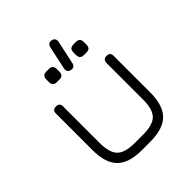

<svg xmlns="http://www.w3.org/2000/svg" viewBox="-200 -858 988 988"><g transform="rotate(-45 294.0 -364.5)"><path d="M297 -550Q275 -554 277 -579L305 -709Q312 -733 335 -728Q358 -723 355 -699L327 -569Q321 -544 297 -550ZM202 -557Q173 -557 173 -586V-605Q173 -634 202 -634H221Q249 -634 249 -605V-586Q249 -557 221 -557ZM399 -557Q370 -557 370 -586V-605Q370 -634 399 -634H418Q446 -634 446 -605V-586Q446 -557 418 -557ZM84 -180V-446Q84 -472 110 -472Q136 -472 136 -446V-180Q136 -109 164.5 -80.5Q193 -52 264 -52H324Q395 -52 423.5 -80.5Q452 -109 452 -180V-446Q452 -472 478 -472Q504 -472 504 -446V-180Q504 -86 461 -43Q418 0 324 0H264Q170 0 127 -43Q84 -86 84 -180Z"/></g></svg>

Font: Jura
Style: Regular
Weight: 400
Designer: Daniel Johnson, Alexei Vanyashin
Foundry: Daniel Johnson
Version: Version 5.103